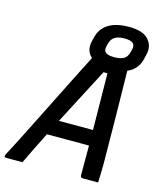

<svg xmlns="http://www.w3.org/2000/svg" viewBox="-146 -994 926 1089"><g transform="rotate(15 316.5 -449.0)"><path d="M90 0H-6Q-21 0 -15 -15Q8 -58 40 -121Q72 -184 109 -258Q146 -332 184 -407.5Q222 -483 256.5 -552Q291 -621 318 -673Q280 -706 292 -762L298 -786Q309 -839 353.5 -868.5Q398 -898 477 -898Q557 -898 590 -862Q623 -826 612 -776L606 -750Q598 -713 578.5 -690Q559 -667 530 -655Q532 -534 534 -397Q536 -260 537 -112Q537 -85 536 -57Q535 -29 534 0H446Q436 0 432.5 -5Q429 -10 430 -27Q430 -69 430 -109.5Q430 -150 430 -189H183Q159 -142 135.5 -94.5Q112 -47 90 0ZM468 -828Q431 -828 411 -815Q391 -802 385 -778L380 -759Q373 -734 388 -721Q402 -710 438 -710Q473 -710 493 -721Q513 -732 520 -759L525 -778Q532 -802 519 -815Q505 -828 468 -828ZM402 -612Q363 -537 319 -453Q275 -369 229 -280H429Q428 -365 427 -447Q426 -529 425 -612Z"/></g></svg>

Font: Recursive Sn Lnr St Med
Style: Italic
Weight: 500
Italic angle: -15°
Version: Version 1.079;hotconv 1.0.112;makeotfexe 2.5.65598; ttfautoh